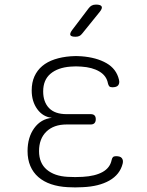

<svg xmlns="http://www.w3.org/2000/svg" viewBox="-20 -805 640 836"><path d="M498 -458Q500 -450 499 -444Q498 -438 494.5 -433.5Q491 -429 484.5 -427Q478 -425 469 -425Q465 -425 461.5 -426Q458 -427 456 -429Q454 -431 452.5 -434.5Q451 -438 450 -442Q444 -475 413 -493.5Q382 -512 334 -515Q323 -516 311 -516Q299 -516 288 -515Q232 -511 200 -484Q168 -457 168 -407Q168 -361 193.5 -334.5Q219 -308 270 -308H375Q386 -308 391.5 -302.5Q397 -297 397 -286Q397 -275 391.5 -269Q386 -263 375 -263H270Q214 -263 182 -232Q150 -201 150 -147Q150 -95 183.5 -66.5Q217 -38 275 -35Q291 -34 307.5 -34Q324 -34 340 -35Q394 -38 426.5 -56Q459 -74 466 -108Q467 -113 468.5 -116Q470 -119 472 -121Q474 -123 477.5 -124Q481 -125 485 -125Q494 -125 500.5 -123Q507 -121 510.5 -116.5Q514 -112 515 -106Q516 -100 514 -92Q502 -45 456.5 -19Q411 7 340 10Q324 11 307.5 11Q291 11 275 10Q235 8 202.5 -3Q170 -14 147 -34Q124 -54 112 -82.5Q100 -111 100 -147Q100 -207 129 -247Q158 -287 206 -292Q167 -296 142.5 -329.5Q118 -363 118 -411Q118 -446 130 -472.5Q142 -499 164 -517.5Q186 -536 217.5 -546.5Q249 -557 288 -560Q299 -561 311 -561Q323 -561 334 -560Q400 -555 443.5 -530Q487 -505 498 -458ZM338 -659Q332 -651 325 -648Q318 -645 309 -645Q290 -645 286.5 -652Q283 -659 294 -674L366 -769Q372 -777 379.5 -781Q387 -785 398 -785Q418 -785 422.5 -777Q427 -769 414 -753Z"/></svg>

Font: Maple Mono Thin
Style: Regular
Weight: 250
Monospace: yes
Designer: subframe7536
Version: Version 7.000